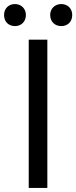

<svg xmlns="http://www.w3.org/2000/svg" viewBox="-41 -929 377 949"><path d="M101 0H193V-733H101ZM33 -800C64 -800 87 -822 87 -855C87 -886 64 -909 33 -909C1 -909 -21 -886 -21 -855C-21 -822 1 -800 33 -800ZM262 -800C294 -800 316 -822 316 -855C316 -886 294 -909 262 -909C230 -909 207 -886 207 -855C207 -822 230 -800 262 -800Z"/></svg>

Font: Noto Sans HK
Style: Regular
Weight: 400
Designer: Ryoko NISHIZUKA 西塚涼子 (kana, bopomofo & ideographs); Paul D. Hunt (Latin, Greek & Cyrillic); Sandoll Communications 산돌커뮤니
Foundry: Adobe
Version: Version 2.004;hotconv 1.0.118;makeotfexe 2.5.65603